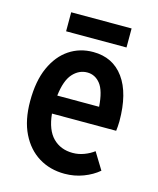

<svg xmlns="http://www.w3.org/2000/svg" viewBox="-105 -744 681 829"><g transform="rotate(15 236.0 -329.5)"><path d="M38 -254Q38 -344 65.5 -405Q93 -466 140 -497.5Q187 -529 247 -529Q335 -529 384 -461.5Q433 -394 433 -269Q433 -257 432 -246Q431 -235 430 -226H143Q150 -154 184.5 -119.5Q219 -85 273 -85Q299 -85 324 -94.5Q349 -104 367 -118L413 -43Q385 -19 345.5 -4Q306 11 262 11Q197 11 146.5 -20Q96 -51 67 -110Q38 -169 38 -254ZM245 -437Q208 -437 180.5 -406.5Q153 -376 145 -307H332Q327 -378 303.5 -407.5Q280 -437 245 -437ZM110 -585V-670H380V-585Z"/></g></svg>

Font: Radio Canada Condensed Medium
Style: Regular
Weight: 500
Width: 3
Designer: Charles Daoud, Etienne Aubert Bonn, Alexandre Saumier Demers, Jacques Le Bailly
Foundry: Radio-Canada
Version: Version 2.104; ttfautohint (v1.8.4.7-5d5b);gftools[0.9.28.de